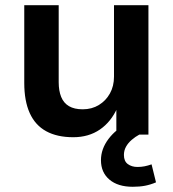

<svg xmlns="http://www.w3.org/2000/svg" viewBox="-20 -516 663 736"><path d="M261 10Q199 10 157 -13Q115 -36 94 -82.5Q73 -129 73 -198V-496H205V-201Q205 -168 214.5 -144.5Q224 -121 244.5 -109Q265 -97 297 -97Q332 -97 359 -113.5Q386 -130 401.5 -158Q417 -186 417 -222V-496H549V0H426V-103H430Q406 -49 363 -19.5Q320 10 261 10ZM489 200Q432 200 399.5 172.5Q367 145 367 98Q367 55 396 16.5Q425 -22 471 -43L514 0Q499 8 485 20Q471 32 463 46.5Q455 61 455 78Q455 102 470 113Q485 124 507 124Q521 124 534 121.5Q547 119 561 114L578 183Q557 192 536 196Q515 200 489 200Z"/></svg>

Font: Nunito Sans 9pt
Style: Bold
Weight: 700
Version: Version 3.101;gftools[0.9.27]